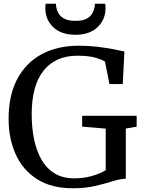

<svg xmlns="http://www.w3.org/2000/svg" viewBox="-20 -996 764 1027"><path d="M369.5 11Q254 11 177.8 -38Q101.5 -87 63.8 -171Q26 -255 26 -360.5Q26 -486 72.2 -573.2Q118.5 -660.5 202.8 -706Q287 -751.5 401.5 -751.5Q453.5 -751.5 503 -745.5Q552.5 -739.5 590.5 -732Q628.5 -724.5 645.5 -720.5L636.5 -546.5H565.5L541.5 -666.5Q531.5 -675 494.2 -686.5Q457 -698 394 -698Q277.5 -698 213.5 -618.8Q149.5 -539.5 149.5 -383.5Q149.5 -316 161.5 -254.8Q173.5 -193.5 200 -145.5Q226.5 -97.5 270.2 -69.8Q314 -42 378 -42Q426.5 -42 470.2 -54.2Q514 -66.5 545.5 -85.5V-308L419.5 -318.5V-376.5H711V-318.5L653 -308.5V-40Q621.5 -39 581.2 -26.2Q541 -13.5 488.8 -1.2Q436.5 11 369.5 11ZM383.5 -810Q307.5 -810 265 -850.5Q222.5 -891 222.5 -952.5Q222.5 -965.5 224.5 -976H279.5Q279.5 -973.5 279.8 -969.2Q280 -965 280.5 -960Q283 -943.5 292.2 -926Q301.5 -908.5 323 -896.5Q344.5 -884.5 383.5 -884.5Q422.5 -884.5 443.8 -896.2Q465 -908 474.2 -925.5Q483.5 -943 486.5 -960Q487 -965 487.2 -969.2Q487.5 -973.5 487.5 -976H542.5Q544.5 -965.5 544.5 -952.5Q544.5 -891.5 502 -850.8Q459.5 -810 383.5 -810Z"/></svg>

Font: Merriweather
Style: Regular
Weight: 400
Designer: Eben Sorkin
Foundry: Eben Sorkin
Version: Version 2.100; ttfautohint (v1.7.19-72a1) -l 8 -r 50 -G 200 